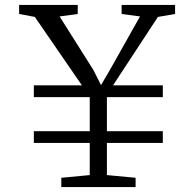

<svg xmlns="http://www.w3.org/2000/svg" viewBox="-20 -763 792 783"><path d="M314 -415 122 -694 58 -706V-743H297V-706L223 -696L360 -479L392 -416L430 -481L551 -696L476 -706V-743H694V-706L624 -694L441 -415H644V-367H416V-228H644V-180H416V-49L533 -38V0H230V-38L346 -49V-180H118V-228H346V-367H118V-415Z"/></svg>

Font: Merriweather Light
Style: Regular
Weight: 300
Designer: Eben Sorkin
Foundry: Eben Sorkin
Version: Version 2.100